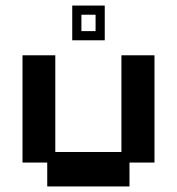

<svg xmlns="http://www.w3.org/2000/svg" viewBox="-20 -660 637 691"><path d="M150 11V-75H61V-461H179V-113H417V-461H536V-75H446V11ZM240 -515V-640H357V-515ZM273 -548H324V-607H273Z"/></svg>

Font: Pixelify Sans SemiBold
Style: Regular
Weight: 600
Designer: Stefie Justprince
Foundry: Typecalism Foundryline
Version: Version 1.000